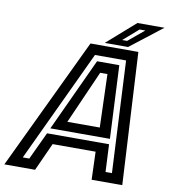

<svg xmlns="http://www.w3.org/2000/svg" viewBox="-138 -926 885 1003"><g transform="rotate(10 304.0 -424.0)"><path d="M-47 0 286.5 -700H540.5L578.5 0H416L411 -148H183L116 0ZM41.5 -52.5H76L144.5 -198.5H473.5L480.5 -52.5H514.5L485 -645H320ZM157 -227 336.5 -614.5H454.5L473 -227ZM238.5 -276H410.5L401.5 -558H363ZM359.5 -716 509.5 -848H653L483 -716ZM446 -746.5H472.5L557 -816.5H526.5Z"/></g></svg>

Font: Tourney Thin SemiBold
Style: Italic
Weight: 600
Italic angle: -12°
Version: Version 1.015